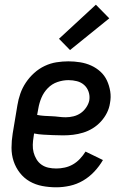

<svg xmlns="http://www.w3.org/2000/svg" viewBox="-20 -789 540 817"><path d="M220 8Q189 8 160 2.5Q131 -3 106.5 -17Q82 -31 64.5 -53.5Q47 -76 38 -103Q29 -130 29 -160Q29 -190 34 -221L54 -341Q58 -366 66.5 -390.5Q75 -415 90 -437.5Q105 -460 125.5 -478.5Q146 -497 170.5 -508.5Q195 -520 220.5 -524Q246 -528 271 -528Q296 -528 321 -524Q346 -520 368 -510Q390 -500 407.5 -484Q425 -468 435 -446.5Q445 -425 449 -400.5Q453 -376 448 -350Q445 -329 435 -309Q425 -289 409.5 -272Q394 -255 374.5 -243Q355 -231 333.5 -224.5Q312 -218 291 -215.5Q270 -213 249 -213Q238 -213 228 -213.5Q218 -214 207 -214H206Q185 -215 165 -216Q145 -217 125 -221L123 -207Q120 -190 119.5 -173Q119 -156 123 -140.5Q127 -125 135.5 -111Q144 -97 157 -88Q170 -79 186 -75.5Q202 -72 220 -72Q237 -72 255.5 -76Q274 -80 290.5 -89.5Q307 -99 320.5 -113.5Q334 -128 344 -144L418 -108Q403 -82 381.5 -59Q360 -36 333.5 -20.5Q307 -5 277.5 1.5Q248 8 220 8ZM260 -290Q276 -290 292.5 -294Q309 -298 323 -307.5Q337 -317 347 -332Q357 -347 360 -362Q363 -381 357 -398.5Q351 -416 338 -427.5Q325 -439 307.5 -443.5Q290 -448 271 -448Q248 -448 224.5 -440Q201 -432 183.5 -414Q166 -396 156.5 -373.5Q147 -351 143 -327L138 -300Q153 -297 168.5 -296Q184 -295 199 -294.5Q214 -294 229.5 -292Q245 -290 260 -290ZM278 -576 231 -624 388 -769 445 -711Z"/></svg>

Font: Iosevka SS04 Medium
Style: Italic
Weight: 500
Italic angle: -9°
Monospace: yes
Designer: Belleve Invis
Foundry: Belleve Invis
Version: Version 19.0.0; ttfautohint (v1.8.4)